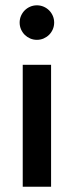

<svg xmlns="http://www.w3.org/2000/svg" viewBox="-20 -713 282 733"><path d="M175 -465.5V0H66.8V-465.5ZM55 -626.8Q55 -640.5 60.2 -652.5Q65.5 -664.5 74.3 -673.4Q83.2 -682.3 95.2 -687.5Q107.3 -692.7 120.9 -692.7Q134.5 -692.7 146.6 -687.5Q158.6 -682.3 167.5 -673.4Q176.4 -664.5 181.6 -652.5Q186.8 -640.5 186.8 -626.8Q186.8 -613.2 181.6 -601.1Q176.4 -589.1 167.5 -580.2Q158.6 -571.4 146.6 -566.1Q134.5 -560.9 120.9 -560.9Q107.3 -560.9 95.2 -566.1Q83.2 -571.4 74.3 -580.2Q65.5 -589.1 60.2 -601.1Q55 -613.2 55 -626.8Z"/></svg>

Font: Spartan MB SemBd
Style: Regular
Weight: 600
Designer: Matt Bailey, Mirko Velimirovic
Foundry: Matt Bailey
Version: Version 1.005